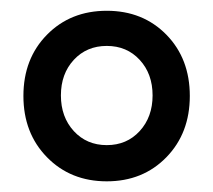

<svg xmlns="http://www.w3.org/2000/svg" viewBox="-20 -674 400 360"><path d="M292 -379.2Q248 -334 180.2 -334Q112.3 -334 68.1 -379.2Q23.9 -424.3 23.9 -494.1Q23.9 -564 68.1 -608.9Q112.3 -653.8 180.2 -653.8Q248 -653.8 292 -608.9Q335.9 -564 335.9 -494.1Q335.9 -424.3 292 -379.2ZM118.4 -428.2Q142.6 -401.9 180.2 -401.9Q217.8 -401.9 241.9 -428.2Q266.1 -454.6 266.1 -495.1Q266.1 -535.6 241.9 -561.8Q217.8 -587.9 180.2 -587.9Q142.6 -587.9 118.4 -561.8Q94.2 -535.6 94.2 -495.1Q94.2 -454.6 118.4 -428.2Z"/></svg>

Font: Apfel Grotezk
Style: Regular
Weight: 400
Designer: Luigi Gorlero
Foundry: © 2023, Luigi Gorlero & Collletttivo
Version: Version 2.000;Glyphs 3.2 (3217)